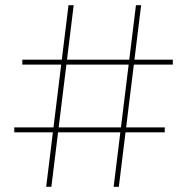

<svg xmlns="http://www.w3.org/2000/svg" viewBox="-20 -720 722 740"><path d="M158 0 244 -700H264L178 0ZM35 -210V-229H615V-210ZM418 0 504 -700H524L438 0ZM66 -471V-490H646V-471Z"/></svg>

Font: Montserrat Alternates Thin
Style: Regular
Weight: 100
Designer: Julieta Ulanovsky
Foundry: Julieta Ulanovsky
Version: Version 9.000